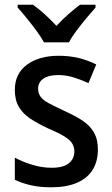

<svg xmlns="http://www.w3.org/2000/svg" viewBox="-20 -786 475 816"><path d="M396 -151Q396 -99 373 -63Q350 -27 305.5 -8.5Q261 10 199 10Q150 10 112 1.5Q74 -7 43 -22V-116Q74 -99 116 -86Q158 -73 199 -73Q249 -73 272.5 -92Q296 -111 296 -143Q296 -161 287 -176Q278 -191 254 -206Q230 -221 185 -240Q140 -261 108.5 -282Q77 -303 60 -332Q43 -361 43 -404Q43 -473 94.5 -511Q146 -549 230 -549Q275 -549 314 -539.5Q353 -530 389 -512L356 -433Q325 -447 293 -457Q261 -467 228 -467Q186 -467 164 -451.5Q142 -436 142 -409Q142 -390 152 -375.5Q162 -361 187 -347.5Q212 -334 255 -314Q299 -294 330.5 -273.5Q362 -253 379 -223.5Q396 -194 396 -151ZM167 -606Q155 -628 135.5 -654.5Q116 -681 94.5 -707.5Q73 -734 55 -754V-766H120Q144 -749 170 -725.5Q196 -702 220 -676Q246 -704 270.5 -725.5Q295 -747 320 -766H386V-754Q369 -735 347 -708.5Q325 -682 305 -655.5Q285 -629 273 -606Z"/></svg>

Font: Noto Sans Hebrew SemiCondensed Medium
Style: Regular
Weight: 500
Width: 4
Designer: Monotype Design Team
Foundry: Monotype Imaging Inc.
Version: Version 2.003